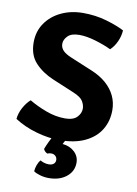

<svg xmlns="http://www.w3.org/2000/svg" viewBox="-100 -762 755 1057"><g transform="rotate(10 278.0 -234.0)"><path d="M17 -59.5Q20 -92 37.2 -123.5Q54.5 -155 76.5 -174Q119 -148.5 172.5 -128.5Q226 -108.5 279 -108.5Q325 -108.5 346 -130.2Q367 -152 367 -178.5Q367 -197.5 354.8 -218.8Q342.5 -240 300 -257.5L179.5 -308Q117.5 -334 77.2 -377Q37 -420 37 -491Q37 -552.5 69 -599Q101 -645.5 155.8 -671.5Q210.5 -697.5 278 -697.5Q348 -697.5 409.5 -679.5Q471 -661.5 510 -641Q508 -608.5 494 -577.8Q480 -547 458 -526.5Q419.5 -545 369 -560Q318.5 -575 278.5 -575Q234 -575 213.8 -554.5Q193.5 -534 193.5 -511Q193.5 -490 207.8 -474.2Q222 -458.5 255.5 -444.5L378 -393.5Q425.5 -374 459.2 -344.8Q493 -315.5 510.8 -278.2Q528.5 -241 528.5 -197.5Q528.5 -137.5 499.8 -89.5Q471 -41.5 413.2 -13.5Q355.5 14.5 268.5 14.5Q207.5 14.5 139.8 -4.8Q72 -24 17 -59.5ZM195.5 77Q201 61 213.2 35.5Q225.5 10 235 -5.5H314Q308.5 1 301.8 12.8Q295 24.5 291 32.5Q332 36 358.2 60.8Q384.5 85.5 384.5 121Q384.5 169.5 346.2 200Q308 230.5 248 230.5Q223.5 230.5 199.8 223.8Q176 217 163 207.5Q164 191 170.2 173Q176.5 155 187.5 142.5Q196 148 208.5 152Q221 156 234.5 156Q252.5 156 262.2 147.8Q272 139.5 272 126Q272 112.5 262.8 103.5Q253.5 94.5 238 94.5Q232 94.5 227 95.8Q222 97 217.5 99Q201.5 92 195.5 77Z"/></g></svg>

Font: Signika Negative Light
Style: Bold
Weight: 700
Version: Version 2.001